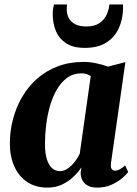

<svg xmlns="http://www.w3.org/2000/svg" viewBox="-20 -826 609 856"><path d="M475 -100.5Q472.5 -80.5 477.8 -72.8Q483 -65 493.5 -65Q502 -65 512.5 -70.2Q523 -75.5 538 -88.5L551.5 -59Q543 -47.5 523.8 -31Q504.5 -14.5 476.2 -2Q448 10.5 412 10.5Q377.5 10.5 358.5 -7.8Q339.5 -26 339.5 -56L343 -80Q329 -58.5 307.2 -37.8Q285.5 -17 256.5 -3.2Q227.5 10.5 191.5 10.5Q138.5 10.5 101 -14.8Q63.5 -40 43.8 -84.2Q24 -128.5 24 -186.5Q24 -242 38 -295Q52 -348 79 -394.2Q106 -440.5 145.8 -475.5Q185.5 -510.5 237.5 -530.2Q289.5 -550 353 -550Q381.5 -550 410.8 -543.5Q440 -537 461.5 -529L539 -549ZM384.5 -487Q377 -492 366.8 -495.5Q356.5 -499 343.5 -499Q307 -499 280 -479.5Q253 -460 233.8 -427.2Q214.5 -394.5 202.8 -353.2Q191 -312 185.8 -268.5Q180.5 -225 180.5 -184Q180.5 -142.5 189 -115.8Q197.5 -89 212.5 -76Q227.5 -63 247 -63Q260 -63 272.5 -69.2Q285 -75.5 296.5 -86.2Q308 -97 318 -111Q328 -125 335.5 -140.5ZM357.5 -612.5Q306.5 -612.5 275 -633Q243.5 -653.5 229.2 -687.8Q215 -722 215 -764Q215 -778 217 -788.2Q219 -798.5 220.5 -806H279Q278.5 -802 278 -796.8Q277.5 -791.5 277.5 -784.5Q277.5 -763.5 286.5 -746Q295.5 -728.5 314.8 -718.2Q334 -708 365.5 -708Q402 -708 423.8 -723.2Q445.5 -738.5 455.8 -761.2Q466 -784 467.5 -806H528.5Q528.5 -801.5 528.5 -797Q528.5 -792.5 528.5 -786.5Q527.5 -740 509.8 -700.5Q492 -661 454.8 -636.8Q417.5 -612.5 357.5 -612.5Z"/></svg>

Font: Merriweather 60pt ExtraBold
Style: Italic
Weight: 800
Italic angle: -7.8°
Version: Version 2.101